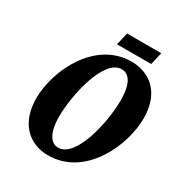

<svg xmlns="http://www.w3.org/2000/svg" viewBox="-198 -998 1083 1149"><g transform="rotate(30 343.0 -423.0)"><path d="M326 -771H562L582 -857H346ZM300 11C557 11 686 -280 686 -466C686 -645 580 -725 454 -725C205 -725 69 -445 69 -250C69 -80 168 11 300 11ZM329 -59C280 -59 242 -109 242 -224C242 -374 305 -656 425 -656C479 -656 513 -605 513 -491C513 -341 452 -59 329 -59Z"/></g></svg>

Font: Noto Serif ExtraCondensed Black
Style: Italic
Weight: 900
Width: 2
Italic angle: -12°
Designer: Monotype Design Team
Foundry: Monotype Imaging Inc.
Version: Version 2.014